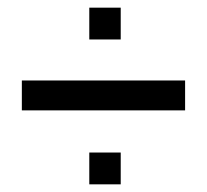

<svg xmlns="http://www.w3.org/2000/svg" viewBox="-20 -571 540 501"><path d="M463 -283H37V-361H463ZM213 -90V-173H295V-90ZM213 -468V-551H295V-468Z"/></svg>

Font: Blinker
Style: Regular
Weight: 400
Designer: Juergen Huber
Foundry: supertype
Version: 1.017